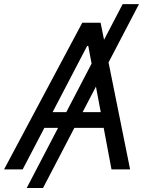

<svg xmlns="http://www.w3.org/2000/svg" viewBox="-40 -840 736 952"><path d="M649.1 -819.6 498.2 -530.5 605.1 0H512.8L474.1 -206H328.8L173.3 92.3H92.3L247.9 -206H180L72.4 0H-19.9L367.9 -727.3H458.8L475.9 -642.8L568.2 -819.6ZM288.7 -284.1 414.1 -524.5 397.7 -612.2H392L220.9 -284.1ZM435.7 -410.5 369.7 -284.1H459.5Z"/></svg>

Font: Karasuma Gothic
Style: Italic
Weight: 400
Italic angle: -9.39999°
Designer: Rasmus Andersson / Ryoko Nishizuka
Foundry: Genbu
Version: Version 1.00